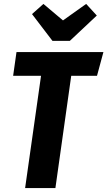

<svg xmlns="http://www.w3.org/2000/svg" viewBox="-20 -958 547 978"><path d="M418.9 -938 473.1 -878.9 335.9 -750H247.1L143.1 -886.2L201.2 -938L300.8 -854ZM506.8 -692.9 474.1 -571.8H342.8L262.2 0H107.9L189 -571.8H46.9L64 -692.9Z"/></svg>

Font: Fira Sans Compressed
Style: Bold Italic
Weight: 700
Width: 3
Italic angle: -8°
Designer: Carrois Corporate & Edenspiekermann AG
Foundry: Carrois Corporate GbR & Edenspiekermann AG
Version: Version 4.203;PS 004.203;hotconv 1.0.88;makeotf.lib2.5.64775